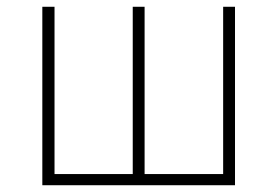

<svg xmlns="http://www.w3.org/2000/svg" viewBox="-20 -547 820 567"><path d="M105 0H674V-527H639V-33H407V-527H372V-33H141V-527H105Z"/></svg>

Font: Noto Sans JP Thin
Style: Regular
Weight: 100
Designer: Ryoko NISHIZUKA 西塚涼子 (kana, bopomofo & ideographs); Paul D. Hunt (Latin, Greek & Cyrillic); Sandoll Communications 산돌커뮤니
Foundry: Adobe
Version: Version 2.004;hotconv 1.0.118;makeotfexe 2.5.65603